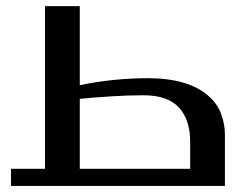

<svg xmlns="http://www.w3.org/2000/svg" viewBox="-20 -611 807 631"><path d="M127.9 -56.2V-590.8H242.2V-331.1Q353 -354 466.8 -354Q534.2 -354 584 -338.9Q631.3 -324.7 662.1 -298.3Q692.9 -272.5 705.6 -239.3Q719.2 -204.1 719.2 -169.9V0H16.1V-56.2ZM605 -56.2V-145Q605 -218.3 567.4 -258.3Q530.3 -297.9 452.1 -297.9Q397.9 -297.9 346.2 -294.4Q278.3 -290 242.2 -286.1V-56.2Z"/></svg>

Font: SimahzazaarabicW05-Medium
Style: Regular
Weight: 500
Designer: Ahmed zaza
Foundry: Ahmed zaza
Version: Version 1.001